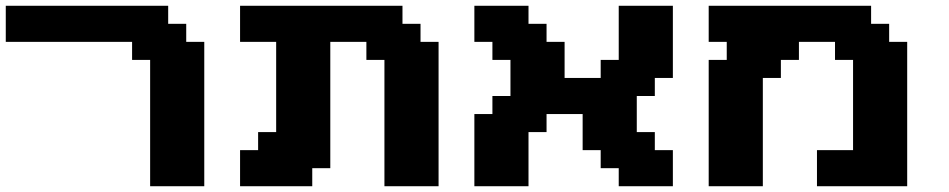

<svg xmlns="http://www.w3.org/2000/svg" viewBox="-20 -645 3286 665"><path d="M500 0H687.5V-500H625V-562.5H562.5V-625H0V-500H437.5V-437.5H500Z M1311.5 0H1499V-500H1436.5V-562.5H1374V-625H811.5V-500H936.5V-187.5H874V-125H811.5V0H1061.5V-62.5H1124V-500H1249V-437.5H1311.5Z M2123 0H2310.5V-125H2248V-187.5H2185.5V-312.5H2248V-375H2310.5V-625H2123V-437.5H2060.5V-375H1935.5V-500H1873V-562.5H1810.5V-625H1623V-500H1685.5V-437.5H1748V-312.5H1685.5V-250H1623V0H1810.5V-187.5H1873V-250H1998V-125H2060.5V-62.5H2123Z M2809.6 0H3122.1V-500H3059.6V-562.5H2997.1V-625H2434.6V-500H2497.1V-437.5H2434.6V0H2622.1V-375H2684.6V-437.5H2747.1V-500H2872.1V-437.5H2934.6V-125H2809.6Z"/></svg>

Font: Faithful 32x
Style: Semibold
Weight: 400
Foundry: Faithful Resource Pack
Version: Version 1.0; January 27, 2023